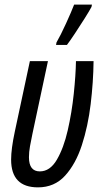

<svg xmlns="http://www.w3.org/2000/svg" viewBox="-20 -800 444 829"><path d="M269 -606Q282 -623 303.5 -655.5Q325 -688 345.5 -720.5Q366 -753 375 -770L377 -780H300Q289 -751 265 -698.5Q241 -646 224 -617L222 -606ZM384 -536H308Q307 -476 298.5 -395Q290 -314 272.5 -237.5Q255 -161 225.5 -110.5Q196 -60 152 -60Q105 -60 105 -121Q105 -143 109.5 -168.5Q114 -194 120 -222L187 -536H109L44 -232Q28 -157 28 -111Q28 9 144 9Q215 9 261 -41.5Q307 -92 333.5 -173.5Q360 -255 371.5 -350.5Q383 -446 384 -536Z"/></svg>

Font: Noto Sans Display Condensed
Style: Italic
Weight: 400
Width: 3
Designer: Monotype Design team
Foundry: Monotype Imaging Inc.
Version: 1.000